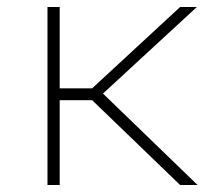

<svg xmlns="http://www.w3.org/2000/svg" viewBox="-20 -530 635 550"><path d="M116 0V-510H151V-277H244L496 -510H544L275 -262L546 0H496L244 -243H151V0Z"/></svg>

Font: Saira Expanded Thin
Style: Regular
Weight: 250
Width: 7
Designer: Hector Gatti with collaboration of the Omnibus-Type team
Foundry: Omnibus-Type
Version: Version 1.101